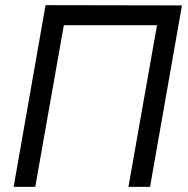

<svg xmlns="http://www.w3.org/2000/svg" viewBox="-20 -726 729 746"><path d="M33 0H117L228 -628H590L479 0H563L687 -705L157 -706Z"/></svg>

Font: Geom Light
Style: Italic
Weight: 300
Italic angle: -10°
Version: Version 1.102